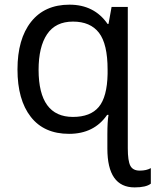

<svg xmlns="http://www.w3.org/2000/svg" viewBox="-20 -566 669 826"><path d="M441.9 11.2Q441.9 -42.5 446.8 -71.8H440.9Q384.8 9.8 277.1 9.8Q169.4 9.8 112.3 -63.5Q55.2 -136.7 55.2 -267.3Q55.2 -397.9 113.5 -471.9Q171.9 -545.9 278.8 -545.9Q385.7 -545.9 442.9 -462.9H446.8L460 -536.1H529.8V71.8Q529.8 126.5 540.8 147.2Q551.8 168 581.1 168Q610.4 168 628.9 157.2V224.1Q608.4 240.2 559.1 240.2Q441.9 240.2 441.9 73.2ZM146 -265.1Q146.5 -63 293.9 -63Q369.1 -63 405 -106Q440.9 -148.9 442.9 -248V-266.1Q442.9 -377 405.8 -425Q368.7 -473.1 293.9 -473.1Q219.2 -473.1 182.6 -418.9Q146 -364.7 146 -265.1Z"/></svg>

Font: NotoSans
Style: Regular
Weight: 400
Designer: Monotype Design team
Foundry: Monotype Imaging Inc.
Version: Version 1.04